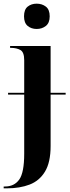

<svg xmlns="http://www.w3.org/2000/svg" viewBox="-38 -787 382 1047"><path d="M162 -629Q133 -629 113 -645.5Q93 -662 93 -698Q93 -735 113 -751Q133 -767 162 -767Q191 -767 212 -751Q233 -735 233 -698Q233 -662 212 -645.5Q191 -629 162 -629ZM-18 240V230H-11Q40 230 67 192Q94 154 94 51V-271H6V-281H94V-459Q94 -503 73 -514.5Q52 -526 21 -526H17V-536H238V-281H320V-271H238V9Q238 98 207.5 148.5Q177 199 123.5 219.5Q70 240 1 240Z"/></svg>

Font: Noto Serif Display SemiCondensed
Style: Bold
Weight: 700
Width: 4
Designer: Monotype Design Team
Foundry: Monotype Imaging Inc.
Version: Version 2.009